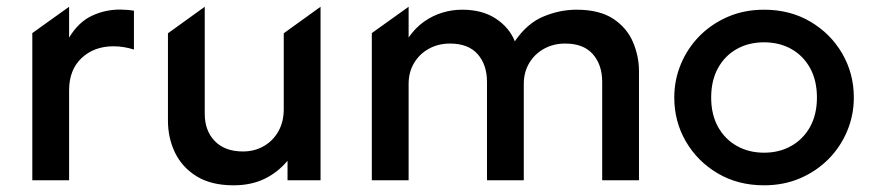

<svg xmlns="http://www.w3.org/2000/svg" viewBox="-20 -539 2606 574"><path d="M76.6 0V-440.1L186.6 -518.8V-426.6Q214.5 -472.8 254.2 -491.6Q294 -510.4 338.6 -510.4Q348.8 -510.4 359.5 -509.5Q370.2 -508.7 380.4 -507V-390.9Q365.7 -395.6 350.1 -398.1Q334.4 -400.6 319.1 -400.6Q261.3 -400.6 223.9 -365.4Q186.6 -330.2 186.6 -269.2V0Z M678.1 15Q611.7 15 568.2 -11.7Q524.8 -38.4 503.4 -82.3Q482.1 -126.2 482.1 -178.4V-439.5L592.1 -518.8V-199.1Q592.1 -148.1 622.2 -117.2Q652.3 -86.2 706.1 -86.2Q740.8 -86.2 768.5 -102.1Q796.2 -117.9 812.2 -146.3Q828.3 -174.8 828.3 -212.2V-439.5L938.3 -518.8V0H839.6V-58.5Q810.6 -23.6 770.7 -4.3Q730.8 15 678.1 15Z M1091.6 0V-440.1L1201.6 -518.8V-426.9Q1221.7 -455.9 1247.6 -474.2Q1273.5 -492.5 1302.5 -501.2Q1331.6 -510 1361.3 -510Q1421.9 -510 1462.2 -483.4Q1502.6 -456.8 1519.1 -415.5Q1555.8 -469.4 1604.8 -489.7Q1653.8 -510 1703.4 -510Q1772.2 -510 1813.2 -482.9Q1854.2 -455.8 1872.2 -413.5Q1890.3 -371.2 1890.3 -326V0H1780.3V-294Q1780.3 -345.4 1752.3 -377.1Q1724.4 -408.8 1669.8 -408.8Q1634.7 -408.8 1606.6 -393.3Q1578.4 -377.8 1562.2 -350.5Q1545.9 -323.2 1545.9 -288V0H1435.9V-294Q1435.9 -345.4 1408 -377.1Q1380 -408.8 1325.4 -408.8Q1290.3 -408.8 1262.2 -393.3Q1234.1 -377.8 1217.8 -350.5Q1201.6 -323.2 1201.6 -288V0Z M2264.2 15Q2186.2 15 2125.6 -20.8Q2065 -56.6 2030.4 -116.2Q1995.8 -175.9 1995.8 -247.5Q1995.8 -300.2 2015.7 -347.7Q2035.5 -395.2 2071.6 -431.7Q2107.8 -468.1 2156.8 -489.1Q2205.8 -510 2264.2 -510Q2342.1 -510 2402.8 -474.2Q2463.4 -438.4 2498 -378.8Q2532.6 -319.1 2532.6 -247.5Q2532.6 -194.8 2512.7 -147.3Q2492.9 -99.8 2456.8 -63.3Q2420.6 -26.9 2371.7 -5.9Q2322.8 15 2264.2 15ZM2264.2 -82.5Q2310 -82.5 2345.7 -102.8Q2381.4 -123 2401.9 -159.9Q2422.3 -196.9 2422.3 -247.5Q2422.3 -298.1 2402 -335.2Q2381.6 -372.3 2345.9 -392.4Q2310.2 -412.5 2264.2 -412.5Q2218.2 -412.5 2182.5 -392.4Q2146.8 -372.3 2126.4 -335.2Q2106.1 -298.1 2106.1 -247.5Q2106.1 -196.9 2126.5 -159.9Q2146.9 -123 2182.7 -102.8Q2218.4 -82.5 2264.2 -82.5Z"/></svg>

Font: Geologica-Sharp
Style: Regular
Weight: 100
Designer: Sindre Bremnes, Frode Helland
Foundry: Monokrom Skriftforlag AS
Version: Version 1.010;gftools[0.9.28]